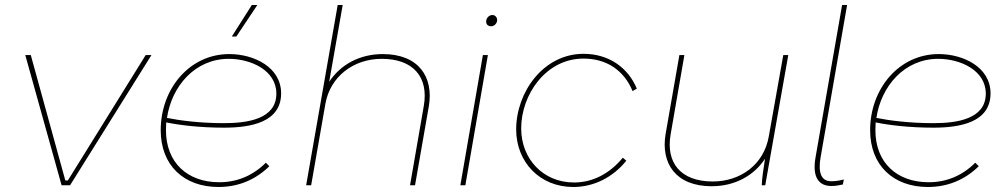

<svg xmlns="http://www.w3.org/2000/svg" viewBox="-20 -740 4027 767"><path d="M226 0H260L585 -520H562L251 -19H241L103 -520H81Z M853 7C932 7 1001 -22 1056 -76L1042 -90C991 -39 928 -12 856 -12C729 -12 643 -90 643 -220L644 -251C698 -240 778 -230 875 -230C983 -230 1103 -252 1103 -367C1103 -472 994 -524 896 -524C736 -524 622 -384 622 -220C622 -79 715 7 853 7ZM924 -594 1008 -720H986L906 -594ZM647 -269C666 -396 759 -505 894 -505C981 -505 1084 -460 1084 -366C1084 -264 968 -248 875 -248C777 -248 696 -259 647 -269Z M1203 0H1223L1280 -326C1299 -433 1391 -505 1505 -505C1631 -505 1693 -432 1673 -317L1618 0H1638L1693 -315C1713 -432 1653 -524 1509 -524C1417 -524 1340 -482 1295 -413L1349 -720H1329Z M1819 0H1839L1929 -520H1909ZM1942 -635C1954 -635 1966 -646 1966 -660C1966 -670 1959 -680 1947 -680C1933 -680 1922 -667 1922 -654C1922 -643 1929 -635 1942 -635Z M2270 7C2352 7 2428 -31 2482 -98L2468 -110C2415 -46 2348 -11 2273 -11C2150 -11 2062 -105 2062 -227C2062 -361 2160 -506 2311 -506C2403 -506 2473 -459 2507 -376L2524 -386C2489 -470 2412 -525 2311 -525C2151 -525 2042 -372 2042 -223C2042 -92 2137 7 2270 7Z M2823 4C2915 4 2992 -38 3036 -106C3029 -61 3024 -26 3023 0H3037L3129 -520H3109L3051 -194C3031 -82 2938 -15 2827 -15C2701 -15 2639 -88 2659 -203L2714 -520H2694L2639 -205C2619 -88 2679 4 2823 4Z M3301 3C3318 3 3328 1 3347 -3L3351 -23C3330 -18 3318 -16 3300 -16C3259 -16 3248 -53 3258 -111L3364 -720H3344L3238 -112C3223 -28 3254 3 3301 3Z M3687 7C3766 7 3835 -22 3890 -76L3876 -90C3825 -39 3762 -12 3690 -12C3563 -12 3477 -90 3477 -220L3478 -251C3532 -240 3612 -230 3709 -230C3817 -230 3937 -252 3937 -367C3937 -472 3828 -524 3730 -524C3570 -524 3456 -384 3456 -220C3456 -79 3549 7 3687 7ZM3481 -269C3500 -396 3593 -505 3728 -505C3815 -505 3918 -460 3918 -366C3918 -264 3802 -248 3709 -248C3611 -248 3530 -259 3481 -269Z"/></svg>

Font: Fixel Display 20240404 Thin
Style: Italic
Weight: 100
Italic angle: -10°
Designer: AlfaBravo + MacPaw
Foundry: Kyrylo Tkachov, Marchela Mozhyna, Serhii Makarenko, Maria Weinstein, Zakhar Kryvoshyya
Version: Version 1.211;Glyphs 3.2 (3225)